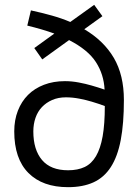

<svg xmlns="http://www.w3.org/2000/svg" viewBox="-20 -766 570 795"><path d="M122 -567 205 -627Q155 -645 93 -660L108 -723Q154 -713 195 -701.5Q236 -690 271 -675L370 -746L404 -699L329 -645Q410 -597 451.5 -526Q493 -455 493 -352Q493 -255 480 -186.5Q467 -118 439 -74.5Q411 -31 367 -11Q323 9 262 9Q156 9 97.5 -50Q39 -109 39 -222Q39 -269 54 -307.5Q69 -346 96 -373Q123 -400 162 -415Q201 -430 249 -430Q277 -430 306 -424.5Q335 -419 359 -412Q387 -404 413 -395Q410 -458 377 -509Q344 -560 266 -600L155 -520ZM253 -363Q221 -363 196 -352Q171 -341 153.5 -322.5Q136 -304 127 -278Q118 -252 118 -222Q118 -146 154 -103.5Q190 -61 262 -61Q302 -61 330.5 -74.5Q359 -88 377.5 -119.5Q396 -151 405 -201.5Q414 -252 414 -327Q387 -337 360 -345Q337 -352 308.5 -357.5Q280 -363 253 -363Z"/></svg>

Font: Panefresco 400wt
Style: Regular
Weight: 400
Foundry: Campivisivi & Chank Co
Version: Version 1.002